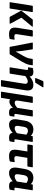

<svg xmlns="http://www.w3.org/2000/svg" viewBox="1556 -2318 947 4100"><g transform="rotate(90 2030.0 -268.5)"><path d="M352 0Q341 0 338 -8L210 -242Q207 -250 213 -258L394 -487Q400 -495 411 -495H542Q550 -495 551 -490Q552 -485 547 -479L358 -251L486 -15Q489 -9 486 -4.5Q483 0 476 0ZM38 0Q26 0 28 -13L102 -482Q104 -495 116 -495H227Q240 -495 238 -482L164 -13Q161 0 149 0Z M709 12Q627 12 593 -29Q559 -70 575 -168L625 -482Q627 -495 640 -495H751Q763 -495 761 -482L711 -161Q705 -126 715.5 -113.5Q726 -101 759 -101Q774 -101 790 -102.5Q806 -104 818 -107Q830 -109 828 -96L815 -12Q813 -1 802 1Q786 6 761 9Q736 12 709 12Z M992 0Q982 0 980 -11L890 -480Q888 -495 901 -495H1022Q1034 -495 1035 -484L1069 -253Q1073 -222 1075.5 -191Q1078 -160 1080 -130H1082Q1094 -152 1107 -174.5Q1120 -197 1132 -219L1177 -296Q1195 -330 1209 -361.5Q1223 -393 1229 -429L1237 -481Q1240 -495 1251 -495H1364Q1377 -495 1374 -481L1367 -436Q1360 -391 1341 -348Q1322 -305 1294 -257L1144 -10Q1138 0 1129 0Z M1429 0Q1416 0 1419 -13L1472 -351Q1476 -377 1471.5 -385Q1467 -393 1452 -393Q1445 -393 1439 -392.5Q1433 -392 1427 -391Q1417 -390 1418 -403L1431 -485Q1433 -496 1448 -499Q1482 -507 1519 -507Q1565 -507 1589 -486Q1613 -465 1612 -428Q1703 -507 1792 -507Q1935 -507 1908 -337L1827 172Q1825 185 1814 185H1703Q1689 185 1691 172L1768 -313Q1779 -387 1718 -387Q1669 -387 1605 -334L1554 -13Q1552 0 1540 0ZM1655 -545Q1648 -545 1646.5 -549.5Q1645 -554 1648 -560L1709 -709Q1714 -722 1730 -722H1836Q1843 -722 1844.5 -717Q1846 -712 1843 -706L1752 -558Q1744 -545 1729 -545Z M1949 185Q1936 185 1939 172L2042 -482Q2044 -495 2057 -495H2167Q2180 -495 2178 -482L2130 -183Q2124 -143 2134.5 -125.5Q2145 -108 2172 -108Q2203 -108 2231 -124.5Q2259 -141 2283 -163L2333 -482Q2335 -495 2347 -495H2458Q2471 -495 2468 -482L2415 -146Q2411 -118 2415.5 -110Q2420 -102 2437 -102Q2443 -102 2449.5 -102.5Q2456 -103 2462 -104Q2472 -105 2471 -93L2457 -10Q2455 1 2441 5Q2410 12 2378 12Q2335 12 2309 -7.5Q2283 -27 2282 -70H2280Q2252 -36 2219.5 -15.5Q2187 5 2152 5Q2120 5 2101 -10L2072 172Q2070 185 2057 185Z M2644 12Q2574 12 2545.5 -34.5Q2517 -81 2531 -167L2556 -318Q2572 -416 2621 -461.5Q2670 -507 2746 -507Q2789 -507 2823.5 -492Q2858 -477 2881 -452L2886 -482Q2888 -495 2900 -495H3001Q3014 -495 3011 -482L2958 -144Q2954 -116 2959 -109Q2964 -102 2978 -102Q2986 -102 2992.5 -102.5Q2999 -103 3005 -104Q3017 -106 3014 -92L3000 -10Q2999 1 2984 4Q2969 8 2952.5 10Q2936 12 2918 12Q2822 12 2819 -65Q2780 -32 2738.5 -10Q2697 12 2644 12ZM2670 -189Q2657 -108 2718 -108Q2764 -108 2825 -156L2856 -359Q2837 -373 2816.5 -382Q2796 -391 2776 -391Q2738 -391 2717 -369.5Q2696 -348 2688 -300Z M3312 12Q3229 12 3198 -29.5Q3167 -71 3183 -178L3215 -379H3076Q3062 -379 3065 -392L3078 -482Q3081 -495 3093 -495H3542Q3555 -495 3553 -482L3538 -392Q3537 -379 3524 -379H3351L3316 -162Q3311 -130 3322 -115.5Q3333 -101 3363 -101Q3383 -101 3401.5 -103.5Q3420 -106 3434 -109Q3445 -111 3443 -98L3431 -15Q3430 -4 3418 -1Q3400 4 3372 8Q3344 12 3312 12Z M3676 12Q3606 12 3577.5 -34.5Q3549 -81 3563 -167L3588 -318Q3604 -416 3653 -461.5Q3702 -507 3778 -507Q3821 -507 3855.5 -492Q3890 -477 3913 -452L3918 -482Q3920 -495 3932 -495H4033Q4046 -495 4043 -482L3990 -144Q3986 -116 3991 -109Q3996 -102 4010 -102Q4018 -102 4024.5 -102.5Q4031 -103 4037 -104Q4049 -106 4046 -92L4032 -10Q4031 1 4016 4Q4001 8 3984.5 10Q3968 12 3950 12Q3854 12 3851 -65Q3812 -32 3770.5 -10Q3729 12 3676 12ZM3702 -189Q3689 -108 3750 -108Q3796 -108 3857 -156L3888 -359Q3869 -373 3848.5 -382Q3828 -391 3808 -391Q3770 -391 3749 -369.5Q3728 -348 3720 -300Z"/></g></svg>

Font: Sofia Sans ExtraBold
Style: Italic
Weight: 800
Italic angle: -9°
Designer: Botio Nikoltchev, Ani Petrova
Foundry: lettersoup
Version: Version 4.100; ttfautohint (v1.8.4.7-5d5b)